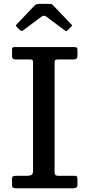

<svg xmlns="http://www.w3.org/2000/svg" viewBox="-20 -1000 476 1020"><path d="M270 -664.5V-88Q270 -75.5 274.2 -70.8Q278.5 -66 290 -66H378.5Q391.5 -66 391.5 -50V-17.5Q391.5 0 370.5 0H64.5Q53 0 48.5 -3.5Q44 -7 44 -17.5V-50.5Q44 -60 48.5 -63Q53 -66 67.5 -66H123Q136 -66 145.8 -70Q155.5 -74 155.5 -91V-665.5Q155.5 -676 153.2 -680Q151 -684 139.5 -684H62.5Q44 -684 44 -700V-735Q44 -745.5 47.2 -747.8Q50.5 -750 60.5 -750H372Q384.5 -750 388 -747Q391.5 -744 391.5 -731.5V-705.5Q391.5 -692 385.8 -688Q380 -684 369.5 -684H290Q277 -684 273.5 -680.8Q270 -677.5 270 -664.5ZM84.5 -841.5 70 -856.5Q64.5 -862.5 64.5 -864.5Q64.5 -866.5 70 -872L164 -971Q172 -979.5 190.5 -979.5H240Q250 -979.5 254.2 -977.5Q258.5 -975.5 263 -971L359 -870Q363 -866.5 363 -864.8Q363 -863 359 -859L339.5 -839.5Q334 -834 332 -834.2Q330 -834.5 323.5 -839L226 -911.5Q213 -921 201 -912L102.5 -838.5Q94 -832 84.5 -841.5Z"/></svg>

Font: Besley* Medium
Style: Regular
Weight: 500
Designer: Owen Earl
Foundry: indestructible type*
Version: Version 3.000; ttfautohint (v1.8.3)